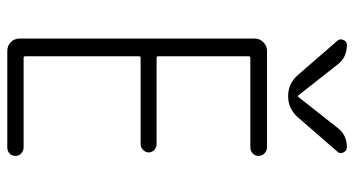

<svg xmlns="http://www.w3.org/2000/svg" viewBox="-248 -748 995 540"><g transform="rotate(90 250.0 -477.5)"><path d="M123 0Q108.4 0 98.1 -9.8Q87.9 -19.5 87.9 -35.2V-695.3Q87.9 -710 98.1 -720.2Q108.4 -730.5 123 -730.5H393.6Q403.3 -730.5 410.6 -723.6Q418 -716.8 418 -707Q418 -697.3 411.1 -690.4Q404.3 -683.6 393.6 -683.6H142.6Q137.7 -683.6 137.7 -678.7V-424.8Q137.7 -419.9 142.6 -419.9H384.8Q393.6 -419.9 400.9 -413.6Q408.2 -407.2 408.2 -397.9Q408.2 -388.7 400.9 -381.8Q393.6 -375 384.8 -375H142.6Q137.7 -375 137.7 -370.1V-50.8Q137.7 -45.9 142.6 -45.9H393.6Q403.3 -45.9 410.6 -39.6Q418 -33.2 418 -22.9Q418 -12.7 411.1 -6.3Q404.3 0 393.6 0ZM190.4 -817.4 93.8 -928.7Q87.9 -935.5 91.8 -945.3Q95.7 -955.1 106.4 -955.1Q141.6 -955.1 161.1 -928.7L248 -818.4Q249 -817.4 250 -817.4L252 -818.4L338.9 -928.7Q358.4 -955.1 393.6 -955.1Q403.3 -955.1 408.2 -945.3Q413.1 -935.5 406.2 -928.7L309.6 -817.4Q285.2 -790 252 -790H248Q214.8 -790 190.4 -817.4Z"/></g></svg>

Font: Rounded-L Mgen+ 1m light
Style: Regular
Weight: 200
Designer: [Source Han Sans]
Ryoko NISHIZUKA  (kana & ideographs); Paul D. Hunt (Latin, Greek & Cyrillic); Wenlong ZHANG  (bopomofo
Version: Version 1.059.20150602